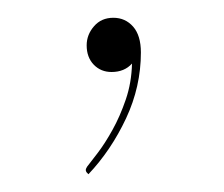

<svg xmlns="http://www.w3.org/2000/svg" viewBox="-20 -77 252 216"><path d="M77.5 -26Q77.5 -38 85.8 -47.5Q94 -57 107.5 -57Q121 -57 129.8 -47Q138.5 -37 138.5 -18Q138.5 20.5 121.8 56.2Q105 92 79.5 119L78 117.5Q76.5 116 76.5 114Q76.5 113 78 110.5Q81.5 106 89.8 95.2Q98 84.5 106.5 69.2Q115 54 121.5 35Q128 16 128.5 -5.5Q120 4 105.5 4Q93.5 4 85.5 -4.2Q77.5 -12.5 77.5 -26Z"/></svg>

Font: Lato Hairline
Style: Regular
Weight: 100
Designer: Lukasz Dziedzic
Foundry: tyPoland Lukasz Dziedzic
Version: Version 2.007; 2014-02-27